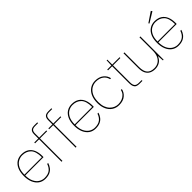

<svg xmlns="http://www.w3.org/2000/svg" viewBox="230 -1889 3070 3070"><g transform="rotate(-45 1765.0 -354.0)"><path d="M260 12Q192 12 143.5 -23.5Q95 -59 69.5 -121Q44 -183 44 -264Q44 -355 72 -415.5Q100 -476 148.5 -507Q197 -538 260 -538Q336 -538 385 -505.5Q434 -473 457.5 -416Q481 -359 481 -283Q481 -275 481 -269.5Q481 -264 480 -256H55V-274H461Q461 -405 406.5 -461.5Q352 -518 260 -518Q212 -518 167.5 -493.5Q123 -469 94.5 -414.5Q66 -360 66 -269V-260Q66 -175 93 -119Q120 -63 164.5 -35.5Q209 -8 260 -8Q336 -8 380 -41Q424 -74 445 -138H467Q454 -94 428 -60Q402 -26 361 -7Q320 12 260 12Z M632 0V-623Q632 -654 641.5 -675.5Q651 -697 672.5 -708.5Q694 -720 731 -720H803V-702H736Q691 -702 671.5 -683.5Q652 -665 652 -618V0ZM541 -508V-526H814V-508Z M951 0V-623Q951 -654 960.5 -675.5Q970 -697 991.5 -708.5Q1013 -720 1050 -720H1122V-702H1055Q1010 -702 990.5 -683.5Q971 -665 971 -618V0ZM860 -508V-526H1133V-508Z M1397 12Q1329 12 1280.5 -23.5Q1232 -59 1206.5 -121Q1181 -183 1181 -264Q1181 -355 1209 -415.5Q1237 -476 1285.5 -507Q1334 -538 1397 -538Q1473 -538 1522 -505.5Q1571 -473 1594.5 -416Q1618 -359 1618 -283Q1618 -275 1618 -269.5Q1618 -264 1617 -256H1192V-274H1598Q1598 -405 1543.5 -461.5Q1489 -518 1397 -518Q1349 -518 1304.5 -493.5Q1260 -469 1231.5 -414.5Q1203 -360 1203 -269V-260Q1203 -175 1230 -119Q1257 -63 1301.5 -35.5Q1346 -8 1397 -8Q1473 -8 1517 -41Q1561 -74 1582 -138H1604Q1591 -94 1565 -60Q1539 -26 1498 -7Q1457 12 1397 12Z M1927 12Q1859 12 1807.5 -22Q1756 -56 1728 -117Q1700 -178 1700 -258Q1700 -348 1729.5 -410.5Q1759 -473 1810.5 -505.5Q1862 -538 1927 -538Q2013 -538 2068 -494.5Q2123 -451 2136 -385H2114Q2101 -446 2051.5 -482Q2002 -518 1927 -518Q1874 -518 1827 -490.5Q1780 -463 1751 -406Q1722 -349 1722 -258Q1722 -193 1739.5 -146Q1757 -99 1786.5 -68.5Q1816 -38 1852.5 -23Q1889 -8 1927 -8Q1972 -8 2011.5 -23.5Q2051 -39 2078.5 -69Q2106 -99 2114 -141H2136Q2123 -76 2069.5 -32Q2016 12 1927 12Z M2394 0Q2358 0 2333.5 -11Q2309 -22 2296.5 -49Q2284 -76 2284 -122V-508H2191V-526H2284L2288 -637H2304V-526H2470V-508H2304V-122Q2304 -67 2325.5 -42.5Q2347 -18 2397 -18H2461V0Z M2741 12Q2687 12 2646 -8.5Q2605 -29 2582 -73.5Q2559 -118 2559 -191V-526H2579V-196Q2579 -99 2618.5 -53.5Q2658 -8 2741 -8Q2794 -8 2834 -33Q2874 -58 2897 -106Q2920 -154 2920 -224V-526H2940V0H2924L2917 -107Q2892 -45 2846 -16.5Q2800 12 2741 12Z M3271 12Q3203 12 3154.5 -23.5Q3106 -59 3080.5 -121Q3055 -183 3055 -264Q3055 -355 3083 -415.5Q3111 -476 3159.5 -507Q3208 -538 3271 -538Q3347 -538 3396 -505.5Q3445 -473 3468.5 -416Q3492 -359 3492 -283Q3492 -275 3492 -269.5Q3492 -264 3491 -256H3066V-274H3472Q3472 -405 3417.5 -461.5Q3363 -518 3271 -518Q3223 -518 3178.5 -493.5Q3134 -469 3105.5 -414.5Q3077 -360 3077 -269V-260Q3077 -175 3104 -119Q3131 -63 3175.5 -35.5Q3220 -8 3271 -8Q3347 -8 3391 -41Q3435 -74 3456 -138H3478Q3465 -94 3439 -60Q3413 -26 3372 -7Q3331 12 3271 12ZM3189 -569 3179 -584 3347 -697 3362 -675Z"/></g></svg>

Font: DM Sans 9pt Thin
Style: Regular
Weight: 250
Version: Version 4.004;gftools[0.9.30]